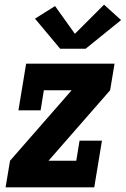

<svg xmlns="http://www.w3.org/2000/svg" viewBox="-20 -803 540 823"><path d="M4 0 23 -114 287 -416H168L154 -330H59L92 -530H471L452 -416L188 -114H307L321 -200H417L384 0ZM347 -594H238L130 -723L216 -777L301 -658L426 -783L499 -717Z"/></svg>

Font: Iosevka Slab Heavy Oblique
Style: Regular
Weight: 900
Italic angle: -9°
Monospace: yes
Designer: Belleve Invis
Foundry: Belleve Invis
Version: Version 11.1.1; ttfautohint (v1.8.3)